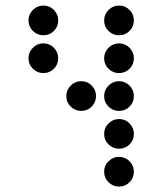

<svg xmlns="http://www.w3.org/2000/svg" viewBox="-20 -689 587 694"><path d="M190.4 -615.2Q190.4 -592.8 174.8 -577.1Q159.2 -561.5 136.7 -561.5Q114.7 -561.5 98.9 -577.1Q83 -592.8 83 -615.2Q83 -637.2 98.9 -653.1Q114.7 -668.9 136.7 -668.9Q159.2 -668.9 174.8 -653.1Q190.4 -637.2 190.4 -615.2ZM463.9 -615.2Q463.9 -592.8 448.2 -577.1Q432.6 -561.5 410.2 -561.5Q388.2 -561.5 372.3 -577.1Q356.4 -592.8 356.4 -615.2Q356.4 -637.2 372.3 -653.1Q388.2 -668.9 410.2 -668.9Q432.6 -668.9 448.2 -653.1Q463.9 -637.2 463.9 -615.2ZM190.4 -478.5Q190.4 -456.1 174.8 -440.4Q159.2 -424.8 136.7 -424.8Q114.7 -424.8 98.9 -440.4Q83 -456.1 83 -478.5Q83 -500.5 98.9 -516.4Q114.7 -532.2 136.7 -532.2Q159.2 -532.2 174.8 -516.4Q190.4 -500.5 190.4 -478.5ZM463.9 -478.5Q463.9 -456.1 448.2 -440.4Q432.6 -424.8 410.2 -424.8Q388.2 -424.8 372.3 -440.4Q356.4 -456.1 356.4 -478.5Q356.4 -500.5 372.3 -516.4Q388.2 -532.2 410.2 -532.2Q432.6 -532.2 448.2 -516.4Q463.9 -500.5 463.9 -478.5ZM327.1 -341.8Q327.1 -319.3 311.5 -303.7Q295.9 -288.1 273.4 -288.1Q251.5 -288.1 235.6 -303.7Q219.7 -319.3 219.7 -341.8Q219.7 -363.8 235.6 -379.6Q251.5 -395.5 273.4 -395.5Q295.9 -395.5 311.5 -379.6Q327.1 -363.8 327.1 -341.8ZM463.9 -341.8Q463.9 -319.3 448.2 -303.7Q432.6 -288.1 410.2 -288.1Q388.2 -288.1 372.3 -303.7Q356.4 -319.3 356.4 -341.8Q356.4 -363.8 372.3 -379.6Q388.2 -395.5 410.2 -395.5Q432.6 -395.5 448.2 -379.6Q463.9 -363.8 463.9 -341.8ZM463.9 -205.1Q463.9 -182.6 448.2 -167Q432.6 -151.4 410.2 -151.4Q388.2 -151.4 372.3 -167Q356.4 -182.6 356.4 -205.1Q356.4 -227.1 372.3 -242.9Q388.2 -258.8 410.2 -258.8Q432.6 -258.8 448.2 -242.9Q463.9 -227.1 463.9 -205.1ZM463.9 -68.4Q463.9 -45.9 448.2 -30.3Q432.6 -14.6 410.2 -14.6Q388.2 -14.6 372.3 -30.3Q356.4 -45.9 356.4 -68.4Q356.4 -90.3 372.3 -106.2Q388.2 -122.1 410.2 -122.1Q432.6 -122.1 448.2 -106.2Q463.9 -90.3 463.9 -68.4Z"/></svg>

Font: DatDot
Style: Regular
Weight: 400
Designer: GGBot
Version: 1.00